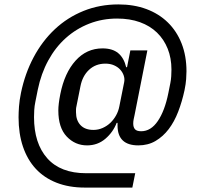

<svg xmlns="http://www.w3.org/2000/svg" viewBox="-20 -728 908 869"><path d="M364 121Q292 121 236 99Q180 77 142 36Q104 -5 84 -64Q64 -123 64 -197Q64 -218 66 -246Q68 -274 75 -308Q93 -395 132 -468.5Q171 -542 228 -595.5Q285 -649 358 -678.5Q431 -708 516 -708Q586 -708 642.5 -687Q699 -666 739.5 -626.5Q780 -587 802 -531Q824 -475 824 -405Q824 -391 822.5 -369.5Q821 -348 815 -319Q804 -268 786.5 -222.5Q769 -177 743.5 -143.5Q718 -110 684 -90Q650 -70 606 -70Q512 -70 512 -160V-172H508Q492 -130 457 -100Q422 -70 374 -70Q320 -70 282 -110Q244 -150 244 -228Q244 -257 253 -302Q272 -398 322 -453.5Q372 -509 444 -509Q489 -509 515 -487.5Q541 -466 551 -424H555L570 -500H647L589 -207Q587 -199 585 -188.5Q583 -178 583 -169Q583 -152 591 -143Q599 -134 619 -134Q663 -134 694.5 -180.5Q726 -227 742 -307L751 -352Q754 -367 755 -383Q756 -399 756 -413Q756 -465 739 -507.5Q722 -550 690.5 -580.5Q659 -611 613.5 -627.5Q568 -644 510 -644Q443 -644 384 -621Q325 -598 278 -556Q231 -514 198.5 -454.5Q166 -395 151 -322L140 -267Q136 -248 135 -230Q134 -212 134 -198Q134 -79 194 -11.5Q254 56 370 56H592L579 121ZM403 -140Q425 -140 445 -149Q465 -158 480 -172.5Q495 -187 505.5 -206Q516 -225 520 -246L542 -356Q545 -371 540 -386Q535 -401 524 -413Q513 -425 496 -432.5Q479 -440 457 -440Q413 -440 383 -412Q353 -384 344 -337L326 -247Q324 -239 324 -232.5Q324 -226 324 -220Q324 -183 344.5 -161.5Q365 -140 403 -140Z"/></svg>

Font: IBM Plex Sans Text
Style: Italic
Weight: 450
Italic angle: -11°
Designer: Mike Abbink, Paul van der Laan, Pieter van Rosmalen
Foundry: Bold Monday
Version: Version 3.005